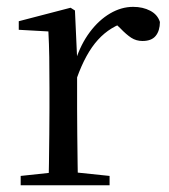

<svg xmlns="http://www.w3.org/2000/svg" viewBox="-20 -551 502 571"><path d="M41.5 0V-27.8L151.6 -39.6H192.9L305.9 -27.8V0ZM123.9 0Q125.1 -24.4 125.6 -65.3Q126.1 -106.3 126.6 -150.7Q127.1 -195.1 127.1 -228.5V-289.4Q127.1 -341 126.5 -380.9Q125.9 -420.7 123.9 -457.5L35.8 -462.4V-487.9L189.9 -528L202.9 -519.8L209.3 -379V-378V-228.5Q209.3 -195.1 209.8 -150.7Q210.3 -106.3 210.8 -65.3Q211.3 -24.4 212.3 0ZM208.5 -318.6 186.9 -371H204.7Q220.2 -419.5 247.1 -455.5Q274 -491.4 307.4 -511Q340.8 -530.6 376 -530.6Q404.9 -530.6 426.7 -519.1Q448.6 -507.7 455.6 -485.6Q455.4 -459.5 443 -444.3Q430.7 -429.1 403.7 -429.1Q385.2 -429.1 370.3 -438.7Q355.5 -448.4 337.8 -466.9L314.8 -488.8L360.3 -487.2Q308 -473 271.4 -432.7Q234.8 -392.5 208.5 -318.6Z"/></svg>

Font: Noto Serif HK ExtraLight
Style: Regular
Weight: 200
Designer: Ryoko NISHIZUKA 西塚涼子 (kana & ideographs); Frank Grießhammer (Latin, Greek & Cyrillic); Wenlong ZHANG 张文龙 (bopomofo); San
Foundry: Adobe
Version: Version 2.002-H1;hotconv 1.1.0;makeotfexe 2.6.0